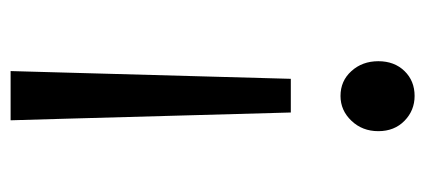

<svg xmlns="http://www.w3.org/2000/svg" viewBox="-240 -549 802 362"><g transform="rotate(-90 161.0 -368.0)"><path d="M129.9 -220.7 118.2 -644.5 115.2 -749H208L205.1 -644.5L193.4 -220.7ZM161.1 12.7Q133.8 12.7 114.3 -6.3Q94.7 -25.4 94.7 -55.7Q94.7 -85.9 114.3 -106.4Q133.8 -127 161.1 -127Q189.5 -127 208 -106.4Q226.6 -85.9 226.6 -55.7Q226.6 -25.4 208 -6.3Q189.5 12.7 161.1 12.7Z"/></g></svg>

Font: Gen Shin Gothic Regular
Style: Regular
Weight: 400
Designer: [Source Han Sans]
Ryoko NISHIZUKA  (kana & ideographs); Paul D. Hunt (Latin, Greek & Cyrillic); Wenlong ZHANG  (bopomofo
Version: Version 1.002.20150607